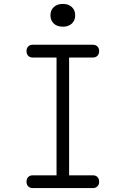

<svg xmlns="http://www.w3.org/2000/svg" viewBox="-20 -958 640 978"><path d="M332 -65H453Q468 -65 476.5 -56Q485 -47 485 -32Q485 -18 476.5 -9Q468 0 453 0H147Q132 0 123.5 -9Q115 -18 115 -32Q115 -47 123.5 -56Q132 -65 147 -65H268V-665H147Q132 -665 123.5 -674Q115 -683 115 -698Q115 -712 123.5 -721Q132 -730 147 -730H453Q468 -730 476.5 -721Q485 -712 485 -698Q485 -683 476.5 -674Q468 -665 453 -665H332ZM300 -822Q271 -822 254 -838Q237 -854 237 -880Q237 -906 254 -922Q271 -938 300 -938Q329 -938 346 -922Q363 -906 363 -880Q363 -854 346 -838Q329 -822 300 -822Z"/></svg>

Font: Maple Mono NL ExtraLight
Style: Regular
Weight: 275
Monospace: yes
Designer: subframe7536
Version: Version 7.000